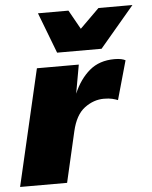

<svg xmlns="http://www.w3.org/2000/svg" viewBox="-63 -778 652 822"><g transform="rotate(-5 263.5 -367.0)"><path d="M-10 0 106 -500H286L264 -377Q290 -438 332.5 -474Q375 -510 440 -510Q457 -510 468.5 -507.5Q480 -505 487 -501L440 -334Q430 -338 416 -341.5Q402 -345 380 -345Q336 -345 297 -316Q258 -287 242 -217L192 0ZM198 -559 131 -734H262L308 -652L391 -734H537L389 -559Z"/></g></svg>

Font: Work Sans ExtraBold
Style: Italic
Weight: 800
Italic angle: -13°
Designer: Wei Huang
Foundry: Wei Huang
Version: Version 2.012; ttfautohint (v1.8.3)